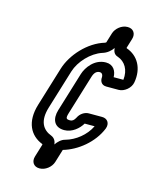

<svg xmlns="http://www.w3.org/2000/svg" viewBox="-110 -771 703 877"><g transform="rotate(15 241.0 -333.0)"><path d="M225.1 -167C263.1 -167 293.6 -195 308.3 -220H355.3C333.2 -174 288.5 -139 242.5 -126C224.3 -122 208.4 -106 199.1 -92C198 -108 190 -121 175.8 -127C132.7 -143 110 -180 130.8 -248L187.7 -434C203 -484 250.9 -536 303.1 -553C323.9 -559 341.5 -574 351.1 -589C352.6 -571 358.9 -559 375.4 -554C410.7 -542 433 -507 427.3 -459H381.3C380.9 -487 366.5 -515 330.5 -515C276.5 -515 242.8 -467 232.7 -434L175.8 -248C162.7 -205 176.1 -167 225.1 -167ZM377.5 -270H314.5C294.5 -270 274.3 -256 265.5 -237C258.2 -223 250.3 -217 240.3 -217C221.3 -217 217.6 -221 225.8 -248L282.7 -434C289.1 -455 299.2 -465 315.2 -465C322.2 -465 330.3 -459 329.7 -444C328.2 -429 335 -409 360 -409H418C445 -409 474.4 -433 478.9 -461C491 -530 460.2 -583 405 -602L403.7 -604L417.7 -650C425.7 -676 411.1 -697 385.1 -697H383.1C356.1 -697 329.4 -675 321.7 -650L307.7 -604C306.4 -603 304 -602 302.7 -601C224.7 -578 158.8 -503 137.7 -434L80.8 -248C53.9 -160 86.5 -103 144.5 -80C145.5 -80 146.2 -79 146.5 -77L127.9 -16C120.2 9 133.5 31 160.5 31H162.5C188.5 31 215.9 10 223.9 -16L242.8 -78C309.7 -97 378.5 -152 407.2 -223C417.4 -250 402.5 -270 377.5 -270Z"/></g></svg>

Font: DIN Rundschrift
Style: EngKontKu
Weight: 400
Width: 3
Version: Version 1.027